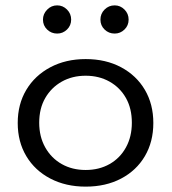

<svg xmlns="http://www.w3.org/2000/svg" viewBox="-20 -687 640 715"><path d="M299 8Q225 8 167.5 -22Q110 -52 78 -105.5Q46 -159 46 -229Q46 -299 78 -352.5Q110 -406 167.5 -436.5Q225 -467 299 -467Q374 -467 431 -436.5Q488 -406 519.5 -352.5Q551 -299 551 -229Q551 -159 519.5 -105.5Q488 -52 431 -22Q374 8 299 8ZM299 -54Q349 -54 388 -76Q427 -98 449 -138Q471 -178 471 -230Q471 -283 449 -322Q427 -361 388 -383Q349 -405 299 -405Q249 -405 210 -383Q171 -361 148.5 -322Q126 -283 126 -230Q126 -178 148.5 -138Q171 -98 210 -76Q249 -54 299 -54ZM193 -562Q171 -562 155.5 -577Q140 -592 140 -614Q140 -635 155.5 -651Q171 -667 193 -667Q214 -667 229.5 -651.5Q245 -636 245 -614Q245 -592 229.5 -577Q214 -562 193 -562ZM407 -562Q385 -562 369.5 -577Q354 -592 354 -614Q354 -636 369.5 -651.5Q385 -667 407 -667Q428 -667 443.5 -651.5Q459 -636 459 -614Q459 -592 443.5 -577Q428 -562 407 -562Z"/></svg>

Font: Inconsolata Expanded
Style: Regular
Weight: 400
Width: 7
Monospace: yes
Designer: Raph Levien, Cyreal, Brenton Simpson
Foundry: Raph Levien, Cyreal, Google
Version: Version 3.000; ttfautohint (v1.8.2.53-6de2)